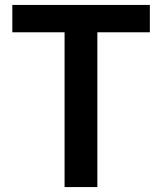

<svg xmlns="http://www.w3.org/2000/svg" viewBox="-20 -759 658 779"><path d="M242 0V-628H30V-739H588V-628H375V0Z"/></svg>

Font: Noto Sans HK Thin SemiBold
Style: Regular
Weight: 600
Version: Version 2.004-H2;hotconv 1.0.118;makeotfexe 2.5.65603